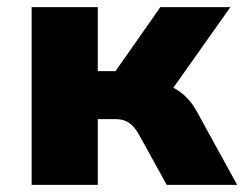

<svg xmlns="http://www.w3.org/2000/svg" viewBox="-20 -520 687 540"><path d="M69 0V-500H255V-320H305L431 -500H628L444 -240L421 -287Q447 -284 468 -273Q489 -262 506 -244.5Q523 -227 536 -202L647 0H449L371 -141Q362 -157 352.5 -166.5Q343 -176 331.5 -180.5Q320 -185 303 -185H255V0Z"/></svg>

Font: Nunito Sans 9pt Black
Style: Regular
Weight: 900
Version: Version 3.101;gftools[0.9.27]